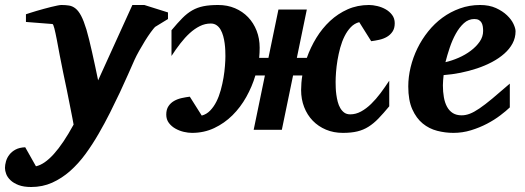

<svg xmlns="http://www.w3.org/2000/svg" viewBox="-101 -520 2102 769"><path d="M520 -412.1Q514.2 -406.2 502.9 -390.9Q491.7 -375.5 479.7 -356.2Q467.8 -336.9 456.3 -316.4Q444.8 -295.9 438 -280.8Q427.2 -256.8 412.4 -222.9Q397.5 -189 379.2 -149.9Q360.8 -110.8 339.6 -68.6Q318.4 -26.4 294.9 14.2Q270 57.6 241.5 96.7Q212.9 135.7 179.7 165Q146.5 194.3 107.9 211.7Q69.3 229 23.9 229Q-6.3 229 -26.6 221.2Q-46.9 213.4 -59.1 201.7Q-71.3 189.9 -76.2 176.8Q-81.1 163.6 -81.1 152.8Q-81.1 140.6 -77.1 126.5Q-73.2 112.3 -63.7 99.9Q-54.2 87.4 -38.8 79.1Q-23.4 70.8 0 69.8L43 146Q110.8 131.3 193.8 -21Q192.9 -26.9 189 -46.9Q185.1 -66.9 179.4 -95.7Q173.8 -124.5 166.7 -159.4Q159.7 -194.3 151.9 -230Q144.5 -264.2 138.2 -298.8Q131.8 -333.5 126.5 -361.3Q121.1 -389.2 116.7 -406.5Q112.3 -423.8 108.9 -423.8L2.9 -432.1V-462.9Q8.8 -464.8 20 -468.5Q31.2 -472.2 45.4 -476.3Q59.6 -480.5 74.7 -484.6Q89.8 -488.8 103.8 -492.2Q117.7 -495.6 128.7 -497.8Q139.6 -500 145 -500Q161.6 -500 175.5 -497.8Q189.5 -495.6 201.4 -486.1Q213.4 -476.6 223.9 -456.8Q234.4 -437 245.1 -401.9Q250 -384.8 255.9 -361.6Q261.7 -338.4 267.6 -311.8Q273.4 -285.2 279.8 -256.3Q286.1 -227.5 292 -198.2L429.2 -500H477.1L571.8 -470.2V-443.8Z M1480 -426.8Q1480 -406.2 1470.9 -393.1Q1461.9 -379.9 1448.2 -372.1Q1434.6 -364.3 1417.7 -360.6Q1400.9 -356.9 1385.7 -355L1337.9 -431.2Q1318.4 -426.3 1304 -411.1Q1289.6 -396 1279.1 -375Q1268.6 -354 1261.7 -328.9Q1254.9 -303.7 1250.7 -278.8Q1246.6 -253.9 1244.9 -231.2Q1243.2 -208.5 1243.2 -191.9Q1243.2 -182.1 1243.7 -168.7Q1244.1 -155.3 1246.1 -140.9Q1248 -126.5 1251.7 -112.3Q1255.4 -98.1 1262 -86.9Q1268.6 -75.7 1278.1 -68.8Q1287.6 -62 1301.8 -62Q1324.2 -62 1345.2 -73.5Q1366.2 -85 1385.5 -103.8Q1404.8 -122.6 1422.9 -146.7Q1440.9 -170.9 1458 -196.8V-94.2Q1434.1 -65.4 1414.8 -45.4Q1395.5 -25.4 1375 -12.5Q1354.5 0.5 1330.3 6.3Q1306.2 12.2 1272 12.2Q1235.4 12.2 1204.6 -0.7Q1173.8 -13.7 1151.6 -36.6Q1129.4 -59.6 1117.2 -91.1Q1105 -122.6 1105 -159.2Q1105 -173.3 1106.2 -188.2Q1107.4 -203.1 1109.9 -217.8H1072.8L1027.8 0H915L960 -217.8H921.9Q908.7 -173.3 885.5 -131.8Q862.3 -90.3 830.1 -58.3Q797.9 -26.4 757.1 -7.1Q716.3 12.2 668 12.2Q652.8 12.2 635 8.1Q617.2 3.9 601.6 -4.9Q585.9 -13.7 575.4 -27.6Q564.9 -41.5 564.9 -61Q564.9 -81.5 573.7 -94.7Q582.5 -107.9 596.2 -115.7Q609.9 -123.5 626.7 -127.2Q643.6 -130.9 659.2 -132.8L707 -57.1Q726.1 -62 740.7 -77.1Q755.4 -92.3 765.9 -113.3Q776.4 -134.3 783.2 -159.2Q790 -184.1 794.2 -208.7Q798.3 -233.4 800 -256.1Q801.8 -278.8 801.8 -294.9Q801.8 -304.7 801.3 -318.4Q800.8 -332 798.8 -346.7Q796.9 -361.3 793 -375.5Q789.1 -389.6 782.7 -400.9Q776.4 -412.1 766.6 -418.9Q756.8 -425.8 743.2 -425.8Q720.2 -425.8 699.2 -415.3Q678.2 -404.8 658.9 -387.2Q639.6 -369.6 621.3 -345.9Q603 -322.3 585.9 -295.9V-398.9Q609.9 -427.7 629.2 -447.3Q648.4 -466.8 668.9 -478.5Q689.5 -490.2 713.9 -495.1Q738.3 -500 772.9 -500Q809.6 -500 840.1 -487.1Q870.6 -474.1 892.6 -451.2Q914.6 -428.2 926.8 -397Q939 -365.7 939 -329.1Q939 -318.4 938.5 -308.3Q938 -298.3 937 -288.1H974.1L1014.2 -481.9H1127.9L1087.9 -288.1H1127.9Q1142.6 -330.1 1166 -368.4Q1189.5 -406.7 1220.9 -436Q1252.4 -465.3 1291.5 -482.7Q1330.6 -500 1377 -500Q1392.1 -500 1409.9 -495.8Q1427.7 -491.7 1443.4 -482.9Q1459 -474.1 1469.5 -460.2Q1480 -446.3 1480 -426.8Z M1834 -396Q1834 -404.8 1832.8 -413.3Q1831.5 -421.9 1827.9 -428.7Q1824.2 -435.5 1817.1 -439.7Q1810.1 -443.8 1798.8 -443.8Q1775.4 -443.8 1757.1 -427.2Q1738.8 -410.6 1724.6 -385Q1710.4 -359.4 1700.2 -328.9Q1689.9 -298.3 1683.1 -271Q1709 -276.9 1735.8 -288.6Q1762.7 -300.3 1784.4 -316.7Q1806.2 -333 1820.1 -353Q1834 -373 1834 -396ZM1963.9 -395Q1963.9 -368.7 1951.9 -346.2Q1939.9 -323.7 1918.9 -305.2Q1897.9 -286.6 1869.9 -271.7Q1841.8 -256.8 1809.8 -246.1Q1777.8 -235.4 1743.4 -228.5Q1709 -221.7 1675.8 -219.2Q1674.8 -210 1673.8 -198.2Q1672.9 -186.5 1672.9 -178.2Q1672.9 -152.3 1676.8 -130.4Q1680.7 -108.4 1689.5 -92.3Q1698.2 -76.2 1712.6 -67.1Q1727.1 -58.1 1748 -58.1Q1764.2 -58.1 1780.8 -64.5Q1797.4 -70.8 1819.3 -85.7Q1841.3 -100.6 1870.6 -125Q1899.9 -149.4 1940.9 -185.1V-89.8Q1926.3 -75.7 1902.8 -57.9Q1879.4 -40 1849.6 -24.4Q1819.8 -8.8 1785.6 1.7Q1751.5 12.2 1714.8 12.2Q1682.1 12.2 1649.9 3.9Q1617.7 -4.4 1592 -25.4Q1566.4 -46.4 1550.3 -82.3Q1534.2 -118.2 1534.2 -173.8Q1534.2 -211.9 1543.7 -251Q1553.2 -290 1570.8 -326.2Q1588.4 -362.3 1613.8 -394Q1639.2 -425.8 1671.1 -449.2Q1703.1 -472.7 1741.2 -486.3Q1779.3 -500 1821.8 -500Q1858.4 -500 1885.3 -487.8Q1912.1 -475.6 1929.7 -458.7Q1947.3 -441.9 1955.6 -424.1Q1963.9 -406.2 1963.9 -395Z"/></svg>

Font: Charis SIL CyrE
Style: Bold Italic
Weight: 700
Italic angle: -11°
Foundry: SIL International
Version: Version 5.000